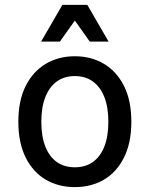

<svg xmlns="http://www.w3.org/2000/svg" viewBox="-20 -755 612 785"><path d="M55 -257Q55 -344 85 -403.5Q115 -463 167 -494Q219 -525 286 -525Q353 -525 405 -494Q457 -463 487 -403.5Q517 -344 517 -257Q517 -171 487 -111Q457 -51 405 -20.5Q353 10 286 10Q219 10 167 -20.5Q115 -51 85 -111Q55 -171 55 -257ZM149 -257Q149 -197 165.5 -155.5Q182 -114 212.5 -92.5Q243 -71 286 -71Q329 -71 359.5 -92.5Q390 -114 406.5 -155.5Q423 -197 423 -257Q423 -317 406.5 -358.5Q390 -400 359.5 -422Q329 -444 286 -444Q243 -444 212.5 -422Q182 -400 165.5 -358.5Q149 -317 149 -257ZM148 -585 235 -735H337L424 -585H347L286 -671L225 -585Z"/></svg>

Font: Radio Canada
Style: Regular
Weight: 400
Designer: Charles Daoud, Etienne Aubert Bonn, Alexandre Saumier Demers, Jacques Le Bailly
Foundry: Radio-Canada
Version: Version 2.104;gftools[0.9.28.dev5+ged2979d]